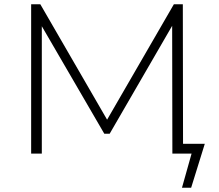

<svg xmlns="http://www.w3.org/2000/svg" viewBox="-20 -720 1027 900"><path d="M940 -46 876 160H833L878 0H788L787 -599L494 -93H469L176 -597V0H126V-700H169L482 -159L795 -700H837L838 -46Z"/></svg>

Font: Montserrat Atlas Light
Style: Regular
Weight: 300
Designer: Julieta Ulanovsky
Foundry: Julieta Ulanovsky
Version: Version 7.200